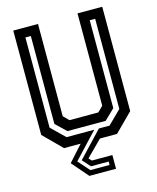

<svg xmlns="http://www.w3.org/2000/svg" viewBox="-129 -788 867 1061"><g transform="rotate(-15 305.0 -258.0)"><path d="M248.5 184.5 167 90 248 0H153L50 -103V-700H191.5V-172L222 -141.5H387L417.5 -172V-700H559V-103L456 0H358.5L268.5 90L283.5 106H401V184.5ZM262 155H372V135.5H271L230 90L367 -55H428L504 -130V-646H473V-143L414 -86H195.5L136 -143V-646H105V-130L182 -55H340.5L204.5 90Z"/></g></svg>

Font: Tourney Condensed SemiBold
Style: Regular
Weight: 600
Width: 3
Designer: Tyler Finck
Foundry: Etcetera Type Co
Version: Version 1.010; ttfautohint (v1.8.3)